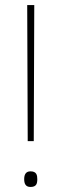

<svg xmlns="http://www.w3.org/2000/svg" viewBox="-20 -785 245 762"><path d="M90 -225H114L116 -765H88ZM101 -43C125 -43 128 -57 128 -74C128 -90 125 -105 101 -105C81 -105 76 -90 76 -74C76 -57 81 -43 101 -43Z"/></svg>

Font: Noto Sans Tamil UI Condensed Thin
Style: Regular
Weight: 100
Width: 3
Designer: Jelle Bosma - Monotype Design Team
Foundry: Monotype Imaging Inc.
Version: Version 2.004